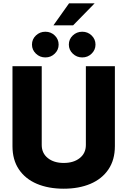

<svg xmlns="http://www.w3.org/2000/svg" viewBox="-20 -1125 765 1154"><path d="M496.1 -727.3H670.5V-246.8Q670.5 -164.1 631.7 -106.9Q593 -49.7 523.8 -20.2Q454.5 9.2 362.9 9.2Q271 9.2 201.5 -20.2Q132.1 -49.7 93.6 -106.9Q55 -164.1 55 -246.8V-727.3H230.8V-253.6Q230.8 -204.2 267.4 -174.9Q304 -145.6 362.9 -145.6Q422.6 -145.6 459.3 -174.9Q496.1 -204.2 496.1 -253.6ZM252.8 -779.8Q219.5 -779.8 195.8 -802.6Q172.2 -825.3 172.2 -856.9Q172.2 -889.2 195.8 -911.8Q219.5 -934.3 252.8 -934.3Q285.9 -934.3 309.1 -911.8Q332.4 -889.2 332.4 -856.9Q332.4 -825.3 309.1 -802.6Q285.9 -779.8 252.8 -779.8ZM474.4 -779.8Q441.1 -779.8 417.4 -802.6Q393.8 -825.3 393.8 -856.9Q393.8 -889.2 417.4 -911.8Q441.1 -934.3 474.4 -934.3Q507.5 -934.3 530.7 -911.8Q554 -889.2 554 -856.9Q554 -825.3 530.7 -802.6Q507.5 -779.8 474.4 -779.8ZM301.1 -972.7 394.9 -1104.8H548.7L419.4 -972.7Z"/></svg>

Font: Inter UI Extra Bold
Style: Regular
Weight: 800
Designer: Rasmus Andersson
Foundry: rsms
Version: 3.2;8d6f07862